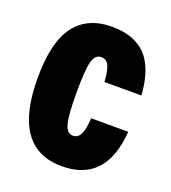

<svg xmlns="http://www.w3.org/2000/svg" viewBox="-108 -629 643 721"><g transform="rotate(20 213.5 -268.5)"><path d="M219 10Q21 10 21 -271Q21 -414 71 -480.5Q121 -547 219 -547Q308 -547 355 -498Q402 -449 410 -342H262Q259 -388 249.5 -407Q240 -426 219 -426Q195 -426 186 -393Q177 -360 177 -269Q177 -180 186 -146Q195 -112 219 -112Q239 -112 249 -132Q259 -152 262 -197H410Q395 10 219 10Z"/></g></svg>

Font: Mona Sans Condensed ExtraBold
Style: Regular
Weight: 800
Width: 3
Designer: Deni Anggara
Foundry: GitHub
Version: Version 1.001;gftools[0.9.33]